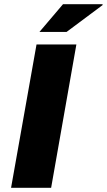

<svg xmlns="http://www.w3.org/2000/svg" viewBox="-20 -900 512 920"><path d="M33 0 155 -687H346L225 0ZM169 -747 282 -880H471L472 -876L299 -747Z"/></svg>

Font: Archivo SemiExpanded ExtraBold
Style: Italic
Weight: 800
Width: 6
Italic angle: -10°
Designer: Hector Gatti
Foundry: Omnibus-Type
Version: Version 2.001